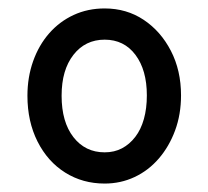

<svg xmlns="http://www.w3.org/2000/svg" viewBox="-20 -1045 494 455"><path d="M228 -610Q176 -610 134.5 -636Q93 -662 69 -709.5Q45 -757 45 -818Q45 -862 58.5 -900Q72 -938 96.5 -966Q121 -994 154.5 -1009.5Q188 -1025 228 -1025Q280 -1025 320.5 -998Q361 -971 385 -924.5Q409 -878 409 -819Q409 -774 395 -736Q381 -698 356.5 -669.5Q332 -641 299 -625.5Q266 -610 228 -610ZM228 -684Q251 -684 269 -693.5Q287 -703 300.5 -720.5Q314 -738 321 -763Q328 -788 328 -819Q328 -879 301 -915Q274 -951 228 -951Q205 -951 186.5 -942Q168 -933 154 -915Q140 -897 133 -873Q126 -849 126 -818Q126 -756 154 -720Q182 -684 228 -684Z"/></svg>

Font: Playwrite NG Modern
Style: Regular
Weight: 400
Designer: Veronika Burian, José Scaglione
Foundry: TypeTogether
Version: Version 1.002